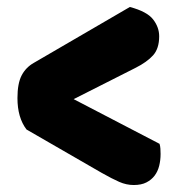

<svg xmlns="http://www.w3.org/2000/svg" viewBox="-20 -534 511 550"><path d="M437 -122Q439 -116 439.5 -108Q440 -100 440 -93Q440 -75 436 -59Q432 -43 423 -31Q414 -19 399.5 -11.5Q385 -4 363 -4Q342 -4 321.5 -13Q301 -22 271 -39L56 -163Q30 -197 30 -253Q30 -295 42 -318Q54 -341 77 -354L352 -514Q401 -501 418.5 -478.5Q436 -456 436 -430Q436 -395 418.5 -375.5Q401 -356 367 -339L191 -250Z"/></svg>

Font: Baloo Bhaijaan
Style: Regular
Weight: 400
Designer: Devika Bhansali and Ek Type
Foundry: Ek Type
Version: Version 1.443;PS 1.000;hotconv 16.6.51;makeotf.lib2.5.65220;